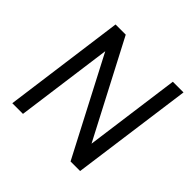

<svg xmlns="http://www.w3.org/2000/svg" viewBox="-182 -924 1107 1107"><g transform="rotate(45 371.5 -371.0)"><path d="M548 -158 243 -742H160L60 0H147L227 -591L535 0H613L714 -742H627Z"/></g></svg>

Font: Cheyenne Sans
Style: Italic
Weight: 400
Italic angle: -8.13011°
Designer: The Public Sans project authors (U.S. Web Design System), Libre Franklin designed by Pablo Impallari and Rodrigo Fuenzal
Foundry: The Cheyenne Sans Project Authors
Version: Version 2.007